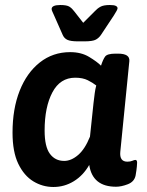

<svg xmlns="http://www.w3.org/2000/svg" viewBox="-20 -738 585 766"><path d="M292 -573Q262 -573 249 -579Q236 -585 230 -599L196 -676Q192 -685 189 -691.5Q186 -698 186 -702Q186 -718 221 -718Q247 -718 257.5 -711Q268 -704 276 -693L312 -647L358 -693Q368 -704 380.5 -711Q393 -718 418 -718Q435 -718 442 -714.5Q449 -711 449 -705Q449 -699 434 -676L383 -599Q375 -587 362.5 -580Q350 -573 316 -573ZM193 8Q150 8 113 -14.5Q76 -37 53 -84.5Q30 -132 30 -209Q30 -304 58.5 -376Q87 -448 139 -489Q191 -530 260 -530Q304 -530 335.5 -511Q367 -492 383 -476Q391 -501 399.5 -512.5Q408 -524 441 -524H451Q499 -524 496 -494L460 -133Q456 -93 488 -93Q500 -93 508 -96.5Q516 -100 520 -100Q527 -100 527 -89Q527 -86 526 -73.5Q525 -61 521 -38Q516 -13 490 -3Q464 7 443 7Q349 7 336 -80Q312 -38 274.5 -15Q237 8 193 8ZM236 -96Q264 -96 291.5 -119.5Q319 -143 339 -193L353 -326Q356 -351 358 -366.5Q360 -382 364 -397Q350 -408 330 -418Q310 -428 280 -428Q220 -428 189 -369.5Q158 -311 158 -217Q158 -153 179 -124.5Q200 -96 236 -96Z"/></svg>

Font: Asap SemiBold
Style: Italic
Weight: 600
Italic angle: -6°
Designer: Pablo Cosgaya
Foundry: Omnibus-Type
Version: Version 3.001; ttfautohint (v1.8.3)